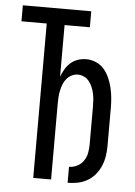

<svg xmlns="http://www.w3.org/2000/svg" viewBox="-53 -776 581 825"><g transform="rotate(5 237.5 -363.5)"><path d="M270 8V-61Q288 -61 305 -69.5Q322 -78 332.5 -93.5Q343 -109 346.5 -127Q350 -145 350 -164V-328Q350 -342 349 -356Q348 -370 345 -384Q342 -398 336.5 -411Q331 -424 322.5 -435Q314 -446 301 -452.5Q288 -459 274 -459Q260 -459 247 -452.5Q234 -446 225 -435Q216 -424 211 -411Q206 -398 203 -384Q200 -370 199 -356Q198 -342 198 -328V0H121V-666H12V-735H307V-666H198V-443Q204 -460 213.5 -476Q223 -492 236.5 -504Q250 -516 267.5 -522Q285 -528 304 -528Q326 -528 346.5 -519Q367 -510 381 -493.5Q395 -477 404 -456.5Q413 -436 418 -414.5Q423 -393 425 -371.5Q427 -350 427 -328V-164Q427 -142 423.5 -120Q420 -98 411.5 -78Q403 -58 388.5 -40.5Q374 -23 355 -12Q336 -1 314 3.5Q292 8 270 8Z"/></g></svg>

Font: Iosevka QP
Style: Regular
Weight: 400
Designer: Belleve Invis
Foundry: Belleve Invis
Version: Version 20.0.0; ttfautohint (v1.8.4)